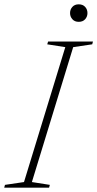

<svg xmlns="http://www.w3.org/2000/svg" viewBox="-46 -868 450 888"><path d="M256 -650 172.5 -663 176.5 -676H384L380.5 -663L292.5 -650L101.5 -26L184.5 -13L181 0H-26.5L-23 -13L65 -26ZM318 -767Q299.5 -767 288.8 -779Q278 -791 278 -807.5Q278 -824.5 288.8 -836.2Q299.5 -848 318 -848Q337 -848 347.8 -836.2Q358.5 -824.5 358.5 -807.5Q358.5 -791 347.8 -779Q337 -767 318 -767Z"/></svg>

Font: Newsreader 16pt 16pt ExtraLight
Style: Italic
Weight: 250
Italic angle: -17°
Version: Version 1.003